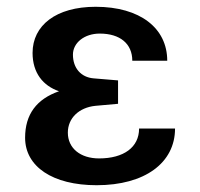

<svg xmlns="http://www.w3.org/2000/svg" viewBox="-20 -533 591 566"><path d="M54 -127C54 -42 135 13 265 13C407 13 496 -53 496 -154H390C390 -99 345 -66 272 -66C217 -66 180 -96 180 -142C180 -185 213 -216 261 -221L328 -227V-296L256 -302C219 -305 195 -332 195 -372C195 -407 229 -434 274 -434C334 -434 370 -404 370 -354H473C473 -450 393 -513 262 -513C145 -513 76 -458 76 -377C76 -318 107 -280 154 -264C88 -241 54 -196 54 -127Z"/></svg>

Font: Perun SemiBold
Style: Regular
Weight: 600
Foundry: Copyright (c) Stefan Peev, Context Ltd, 2016
Version: Version 1.089